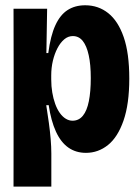

<svg xmlns="http://www.w3.org/2000/svg" viewBox="-20 -559 523 717"><path d="M30.5 137.8 31 -297.3 30.5 -526.5H156L153.2 -360.8H160.3Q168.8 -425.7 186.8 -464.7Q204.7 -503.7 232.5 -521.5Q260.3 -539.3 298.2 -539.3Q347.3 -539.3 384.2 -509.9Q421.2 -480.5 442 -420.3Q462.8 -360.2 462.8 -265.7Q462.8 -170.7 441.3 -108.8Q419.8 -46.8 383.3 -17.5Q346.8 11.8 301 11.8Q263.5 11.8 235.4 -7.8Q207.3 -27.5 189 -67.3Q170.7 -107.2 161.8 -166.3L152.7 -166.2Q158 -132.7 162.4 -100.8Q166.8 -68.8 169.2 -39.8Q171.7 -10.7 171.7 14.5V137.8ZM250.8 -108.2Q274.3 -108.2 289.5 -126.8Q304.7 -145.3 311.8 -181.1Q319 -216.8 319 -267.2Q319 -318 311.3 -352.8Q303.7 -387.7 289.1 -406Q274.5 -424.3 252 -424.3Q234.3 -424.3 219.8 -412Q205.3 -399.7 194.5 -378.9Q183.7 -358.2 177.5 -332.2Q171.3 -306.2 171.3 -277.2V-262.7Q171.3 -236.5 175.2 -213.7Q179 -190.8 186.1 -171.1Q193.2 -151.3 203.3 -137.2Q213.5 -123 225.7 -115.6Q237.8 -108.2 250.8 -108.2Z"/></svg>

Font: Bricolage Grotesque 96pt ExtraBold SemiCondensed
Style: Regular
Weight: 800
Width: 4
Version: Version 1.001;gftools[0.9.33.dev8+g029e19f]